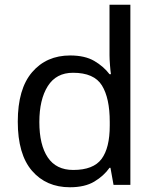

<svg xmlns="http://www.w3.org/2000/svg" viewBox="-20 -780 655 810"><path d="M275 10Q175 10 115 -59.5Q55 -129 55 -267Q55 -405 115.5 -475.5Q176 -546 276 -546Q338 -546 377.5 -523Q417 -500 442 -467H448Q446 -480 444 -505.5Q442 -531 442 -546V-760H530V0H459L446 -72H442Q418 -38 378 -14Q338 10 275 10ZM289 -63Q374 -63 408.5 -109.5Q443 -156 443 -250V-266Q443 -366 410 -419.5Q377 -473 288 -473Q217 -473 181.5 -416.5Q146 -360 146 -265Q146 -169 181.5 -116Q217 -63 289 -63Z"/></svg>

Font: Apis
Style: Regular
Weight: 400
Designer: Monotype Design Team
Foundry: Monotype Imaging Inc.
Version: Version 2.000; build 0001